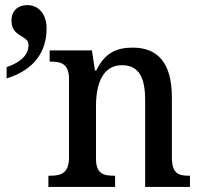

<svg xmlns="http://www.w3.org/2000/svg" viewBox="-20 -734 792 754"><path d="M6 -470V-426C120 -461 163 -537 163 -622C163 -681 130 -714 87 -714C51 -714 25 -692 25 -653C25 -587 92 -597 92 -558C92 -519 64 -491 6 -470ZM170 0H432V-44H427C386 -44 357 -52 357 -111V-318C357 -402 382 -478 459 -478C526 -478 550 -428 550 -342V0H726V-44H722C680 -44 655 -53 655 -116V-351C655 -488 599 -547 501 -547C436 -547 391 -525 358 -457H353L341 -536H175V-492H180C220 -492 251 -483 251 -424V-116C251 -53 219 -44 177 -44H170Z"/></svg>

Font: Noto Serif SemiCondensed Medium
Style: Regular
Weight: 500
Width: 4
Designer: Monotype Design Team
Foundry: Monotype Imaging Inc.
Version: Version 2.014